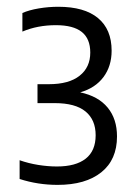

<svg xmlns="http://www.w3.org/2000/svg" viewBox="-20 -458 398 553"><path d="M317 -65Q317 2 271.8 38.2Q226.5 74.5 146 74.5Q89 74.5 36.5 57.5V3.5Q62 12.5 90 17Q118 21.5 144 21.5Q198 21.5 226.8 -1Q255.5 -23.5 255.5 -68.5Q255.5 -113 226.2 -137Q197 -161 137.5 -161H88V-215.5H120.5Q178.5 -215.5 209.2 -239.8Q240 -264 240 -306.5Q240 -346.5 215.5 -366Q191 -385.5 141 -385.5Q88 -385.5 44.5 -367V-420.5Q63.5 -429 91.8 -433.8Q120 -438.5 148 -438.5Q223 -438.5 262.2 -406Q301.5 -373.5 301.5 -312Q301.5 -267.5 278 -236Q254.5 -204.5 211 -192Q263 -181 290 -148.2Q317 -115.5 317 -65Z"/></svg>

Font: Encode Sans Condensed
Style: Regular
Weight: 400
Width: 3
Designer: Multiple Designers
Foundry: Impallari Type
Version: Version 2.000